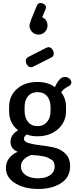

<svg xmlns="http://www.w3.org/2000/svg" viewBox="-20 -1020 503 1265"><path d="M318 -641 197 -580Q191 -577 185 -577Q171 -577 160.5 -590Q150 -603 150 -618Q150 -636 165 -644L289 -707Q299 -709 300 -709Q314 -709 324 -696Q334 -683 334 -668Q334 -648 318 -641ZM226 -122Q187 -122 157 -134Q138 -122 138 -106Q138 -86 169.5 -77Q201 -68 245.5 -63Q290 -58 334.5 -48.5Q379 -39 410.5 -8Q442 23 442 74Q442 148 382.5 186.5Q323 225 232 225Q142 225 80.5 187.5Q19 150 19 87Q19 16 96 -20Q49 -40 49 -86Q49 -131 99 -162Q40 -208 40 -288V-316Q40 -388 91.5 -434Q143 -480 226 -480Q296 -480 342 -446Q371 -513 407 -513Q426 -513 438 -501.5Q450 -490 450 -477Q450 -461 433 -452Q400 -437 383 -412Q415 -371 415 -316V-288Q415 -216 362 -169Q309 -122 226 -122ZM313 -288V-316Q313 -359 290.5 -386Q268 -413 227 -413Q187 -413 164.5 -386Q142 -359 142 -316V-289Q142 -245 164.5 -217Q187 -189 228 -189Q267 -189 290 -216.5Q313 -244 313 -288ZM340 77Q340 62 335 50Q330 38 315.5 30Q301 22 292.5 17.5Q284 13 260 9Q236 5 229.5 4.5Q223 4 196 2Q188 1 185 1Q118 28 118 76Q118 112 149 133.5Q180 155 231 155Q280 155 310 134Q340 113 340 77ZM233 -792Q209 -792 191.5 -809.5Q174 -827 174 -852Q174 -868 224 -985Q229 -1000 247 -1000Q260 -1000 271.5 -992Q283 -984 283 -971Q283 -966 280 -959L258 -906Q293 -891 293 -852Q293 -827 276 -809.5Q259 -792 233 -792Z"/></svg>

Font: AkaAcidDosis
Style: SemiBold
Weight: 600
Designer: Edgar Tolentino, Pablo Impallari, Igino Marini, Cyberella
Foundry: Edgar Tolentino, Pablo Impallari, Igino Marini, Cyberella
Version: Version 1.007